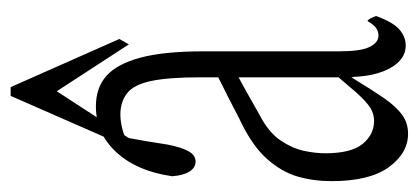

<svg xmlns="http://www.w3.org/2000/svg" viewBox="-240 -564 793 364"><g transform="rotate(-90 157.0 -382.5)"><path d="M209 -40.5Q196.3 -64 193.4 -98.6Q192.9 -110.8 191.9 -113.3Q166 -70.8 150.9 -49.3Q135.7 -27.8 120.4 -16.8Q105 -5.9 85 -5.9Q48.3 -5.9 21.7 -42.2Q-4.9 -78.6 -4.9 -150.9Q-4.9 -185.5 3.9 -215.6Q12.7 -245.6 37.1 -273.2Q61.5 -300.8 108.9 -323.7Q108.9 -328.6 109.4 -323.7Q154.3 -347.2 191.9 -365.7Q191.9 -388.7 191.9 -401.4Q191.9 -460.9 184.8 -493.7Q177.7 -526.4 161.4 -538.8Q145 -551.3 121.1 -551.3Q101.6 -551.3 78.1 -542.5Q71.3 -507.3 64.5 -462.4Q59.6 -436 51.3 -421.4Q43.9 -408.7 32.2 -408.7Q20.5 -408.7 13.2 -420.4Q5.9 -432.1 4.4 -453.1Q13.7 -519.5 49.6 -558.6Q85.4 -597.7 136.7 -597.7Q172.4 -597.7 194.8 -577.6Q217.3 -557.6 229.2 -513.2Q241.2 -468.8 241.2 -393.1Q241.2 -270 241.2 -137.2Q241.2 -97.7 248.5 -81.1Q256.8 -62 271 -62Q282.7 -62 290.5 -71.3Q294.9 -76.2 298.8 -83Q303.7 -79.6 308.1 -66.4Q296.4 -34.2 282.5 -22.2Q268.6 -10.3 252 -10.3Q225.6 -10.3 209 -40.5ZM163.1 -104Q174.3 -116.7 191.9 -137.7V-327.1Q175.3 -318.4 159.4 -309.3Q143.6 -300.3 120.1 -287.1Q87.4 -270 72.5 -248Q57.6 -226.1 52.7 -204.1Q47.9 -182.1 47.9 -162.6Q47.9 -113.8 65.7 -92Q83.5 -70.3 109.4 -70.3Q122.6 -70.3 134 -77.4Q145.5 -84.5 163.1 -104ZM165.5 -671.9 76.7 -535.2 66.4 -553.2 156.7 -759.3H173.3L264.6 -553.2L254.4 -535.2Z"/></g></svg>

Font: Scarab Serif
Style: Condensed-Light
Weight: 300
Designer: John Roberts
Foundry: Scarab
Version: 1.0